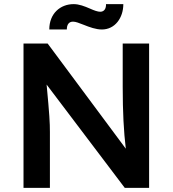

<svg xmlns="http://www.w3.org/2000/svg" viewBox="-20 -911 838 931"><path d="M94 0H222V-271C222 -316 220 -353 206 -501L585 0H703V-700H575V-490C575 -367 580 -273 590 -190L211 -700H94ZM219 -768H304C304 -793 315 -806 334 -806C347 -806 362 -800 385 -791C415 -779 445 -768 474 -768C538 -768 578 -825 578 -891H494C495 -869 485 -854 466 -854C454 -854 437 -860 417 -869C389 -881 364 -891 337 -891C273 -891 219 -846 219 -768Z"/></svg>

Font: Easer Grotesk Medium
Style: Regular
Weight: 500
Designer: Boardeaser, Bonnie Shaver-Troup, Thomas Jockin
Foundry: Lexend
Version: Version 1.001;Glyphs 3.1.2 (3151)